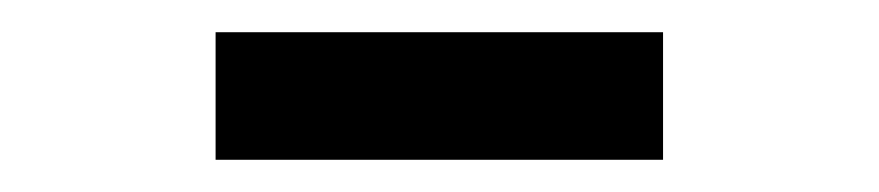

<svg xmlns="http://www.w3.org/2000/svg" viewBox="-20 -684 540 118"><path d="M387.5 -585.8V-664.2H112.5V-585.8Z"/></svg>

Font: Familjen Grotesk Medium
Style: Regular
Weight: 500
Designer: Anders Wikstroem, Jonas Baeckman, Matilda Gysing, Kristian Moeller
Foundry: Familjen STHLM AB
Version: Version 2.000